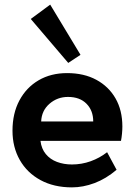

<svg xmlns="http://www.w3.org/2000/svg" viewBox="-20 -790 572 830"><path d="M484 -56Q438 -17 388.5 1.5Q339 20 291 20Q213 20 155 -11.5Q97 -43 65.5 -98.5Q34 -154 34 -225Q34 -300 64 -356Q94 -412 147 -443Q200 -474 270 -474Q343 -474 396.5 -445Q450 -416 479.5 -364.5Q509 -313 509 -243Q509 -230 507.5 -213Q506 -196 503 -181H155Q159 -147 178 -124Q197 -101 226.5 -90Q256 -79 291 -79Q333 -79 372 -93Q411 -107 443 -132ZM383 -265Q383 -312 354 -341.5Q325 -371 274 -371Q228 -371 194 -341.5Q160 -312 158 -265ZM275 -518 113 -708 197 -770 328 -553Z"/></svg>

Font: Podkova ExtraBold
Style: Regular
Weight: 800
Designer: Ilya Yudin
Foundry: Cyreal (www.cyreal.org)
Version: Version 2.103